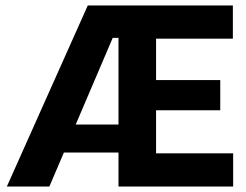

<svg xmlns="http://www.w3.org/2000/svg" viewBox="-20 -680 897 700"><path d="M5 0 300 -660H829V-539H549V-388H783V-278H549V-121H830V0H412V-124H213L160 0ZM391 -542 256 -226H412V-542Z"/></svg>

Font: Bricolage Grotesque 96pt Bricolage Grotesque 48pt Regular
Style: Bold
Weight: 700
Designer: Mathieu Triay
Foundry: Atelier Triay
Version: Version 1.001; ttfautohint (v1.8.4.7-5d5b);gftools[0.9.33.de